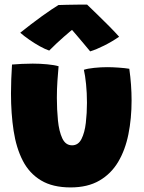

<svg xmlns="http://www.w3.org/2000/svg" viewBox="-20 -787 629 839"><path d="M346.5 -482Q362.5 -487.5 391.8 -490.5Q421 -493.5 448.5 -493.5Q471.5 -493.5 499.2 -491.5Q527 -489.5 545 -486.5Q550 -451.5 552.5 -416.8Q555 -382 555 -348Q555 -269.5 541.2 -200.8Q527.5 -132 496.5 -79.8Q465.5 -27.5 414.2 2.2Q363 32 288.5 32Q210 32 159 1.2Q108 -29.5 79.5 -85Q51 -140.5 39.5 -215.5Q28 -290.5 28 -378.5Q28 -409 29.2 -440.8Q30.5 -472.5 32.5 -505Q49 -506.5 75.2 -507.8Q101.5 -509 123 -509Q154.5 -509 186.2 -506Q218 -503 236 -497.5Q233.5 -470.5 231 -434.2Q228.5 -398 228.5 -359.5Q228.5 -308.5 233.2 -260.8Q238 -213 252.2 -182.5Q266.5 -152 295 -152Q322 -152 336 -179.5Q350 -207 355 -249.8Q360 -292.5 360 -338Q360 -381 356 -420Q352 -459 346.5 -482ZM360.5 -767Q379.5 -749 405.2 -723.8Q431 -698.5 456.8 -672.8Q482.5 -647 500.5 -626.5Q469.5 -605 435 -587.8Q400.5 -570.5 374 -562.5Q360.5 -579 346.8 -595.2Q333 -611.5 320.8 -626Q308.5 -640.5 299.8 -650.5Q291 -660.5 288 -664H304.5Q298.5 -659.5 286.5 -649.8Q274.5 -640 259 -626.2Q243.5 -612.5 226.8 -597Q210 -581.5 195 -566Q178 -571.5 154.5 -584.5Q131 -597.5 108 -613.5Q85 -629.5 68.5 -644Q91.5 -662.5 116 -681.2Q140.5 -700 163.5 -716.5Q186.5 -733 205.5 -745.8Q224.5 -758.5 235.5 -765Q246 -765.5 271 -766Q296 -766.5 322 -766.8Q348 -767 360.5 -767Z"/></svg>

Font: Grandstander Thin Black
Style: Regular
Weight: 900
Version: Version 1.200